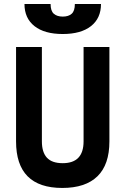

<svg xmlns="http://www.w3.org/2000/svg" viewBox="-20 -928 626 958"><path d="M290.9 9.8Q60.1 9.8 60.1 -222.7V-693.4H189V-222.7Q189 -168.5 214.1 -141.1Q239.3 -113.8 293 -113.8Q397 -113.8 397 -222.7V-693.4H525.9V-222.7Q525.9 -106.4 466.1 -48.3Q406.4 9.8 290.9 9.8ZM293 -758.3Q202.1 -758.3 152.1 -797.6Q102.1 -836.9 102.1 -908.2H232.4Q232.4 -873.5 248.5 -859.4Q264.6 -845.2 293.2 -845.2Q322 -845.2 337.7 -859.4Q353.5 -873.5 353.5 -908.2H483.9Q483.9 -836.9 433.9 -797.6Q383.8 -758.3 293 -758.3Z"/></svg>

Font: Cascadia Code
Style: Regular
Weight: 400
Monospace: yes
Designer: Aaron Bell
Foundry: Saja Typeworks
Version: Version 2106.017